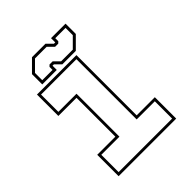

<svg xmlns="http://www.w3.org/2000/svg" viewBox="-194 -789 898 898"><g transform="rotate(-45 255.0 -340.0)"><path d="M64.5 0V-141.5H184.5V-398.5H64.5V-540H325.5V-141.5H445.5V0ZM78 -13.5H432V-128H312V-526.5H78V-412H198V-128H78ZM115.5 -556V-624L171.5 -680H260.5L288.5 -652H297.5V-680H393.5V-612L337.5 -556H248.5L220.5 -584H211.5V-556ZM129.5 -570H197.5V-590L205.5 -598H226.5L254.5 -570H331.5L379.5 -618V-666H311.5V-646L303.5 -638H282.5L254.5 -666H177.5L129.5 -618Z"/></g></svg>

Font: Tourney Expanded Thin
Style: Regular
Weight: 100
Width: 7
Designer: Tyler Finck
Foundry: Etcetera Type Co
Version: Version 1.010; ttfautohint (v1.8.3)